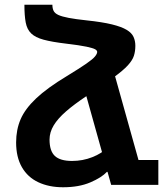

<svg xmlns="http://www.w3.org/2000/svg" viewBox="-20 -780 706 810"><path d="M201 -760Q201 -745 206 -734.5Q211 -724 226 -717Q241 -710 270 -704.5Q299 -699 346 -694Q412 -687 452.5 -677Q493 -667 514.5 -654Q536 -641 543.5 -624Q551 -607 551 -587Q551 -564 545 -545Q539 -526 519.5 -504.5Q500 -483 458 -452.5Q416 -422 344 -374Q293 -340 258.5 -310Q224 -280 206.5 -251Q189 -222 189 -191Q189 -143 211.5 -122Q234 -101 284 -101Q329 -101 369.5 -117Q410 -133 434 -158V-55H431Q409 -31 361 -10.5Q313 10 246 10Q187 10 142 -11Q97 -32 72.5 -74.5Q48 -117 48 -179Q48 -233 67 -277Q86 -321 132.5 -365Q179 -409 262 -459Q316 -492 343.5 -511Q371 -530 380.5 -541.5Q390 -553 390 -561Q390 -567 381.5 -572Q373 -577 345 -583Q317 -589 258 -596Q199 -603 164 -612.5Q129 -622 111.5 -639Q94 -656 88.5 -685Q83 -714 83 -760ZM317 -472 451 -510 583 -38 449 0ZM449 0 551 -105H648V0Z"/></svg>

Font: Noto Sans Armenian
Style: Bold
Weight: 700
Version: Version 2.007